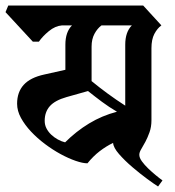

<svg xmlns="http://www.w3.org/2000/svg" viewBox="-40 -659 633 696"><path d="M509 -223Q509 -199 502 -179.5Q495 -160 487 -145Q479 -130 472 -118.5Q465 -107 465 -98Q465 -87 474.5 -74Q484 -61 497 -48.5Q510 -36 524.5 -24Q539 -12 549 -5L533 17Q520 9 493.5 -10.5Q467 -30 439.5 -53.5Q412 -77 391.5 -100.5Q371 -124 370 -141Q345 -129 321.5 -111Q298 -93 277 -67Q260 -67 234 -76Q208 -85 179.5 -100.5Q151 -116 123 -137Q95 -158 72.5 -182Q50 -206 36 -231.5Q22 -257 22 -283Q22 -325 46 -351.5Q70 -378 121 -389L197 -406V-497Q197 -543 221 -567H185Q160 -565 137 -546Q114 -527 101 -508H79L-20 -615L-10 -639H479L545 -567Q530 -556 519.5 -536Q509 -516 509 -484ZM292 -365Q320 -342 350 -320Q380 -298 414 -276V-497Q414 -543 438 -567H328Q313 -556 302.5 -536.5Q292 -517 292 -490ZM196 -143Q236 -183 283 -211.5Q330 -240 384 -254Q355 -271 329.5 -290Q304 -309 279 -329L201 -307Q159 -295 140.5 -274Q122 -253 122 -221Q122 -206 128.5 -193.5Q135 -181 145.5 -171Q156 -161 169.5 -153.5Q183 -146 196 -143Z"/></svg>

Font: Jaini
Style: Regular
Weight: 400
Designer: Girish Dalvi, Maithili Shingre
Foundry: Ek Type
Version: Version 1.001;PS 1.000;hotconv 16.6.51;makeotf.lib2.5.65220